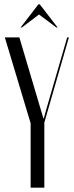

<svg xmlns="http://www.w3.org/2000/svg" viewBox="-20 -873 343 893"><path d="M70.1 -699H2.5L122.5 -299.5V0H186.2V-303.1L300.4 -699H292.4L194.6 -362L183.9 -322.6H181.9L170 -362ZM75.8 -745.2H81.8L161.4 -805.6L242 -745.2H248L164.8 -853H158.8Z"/></svg>

Font: Moniqa Black
Style: Regular
Weight: 900
Designer: Rajesh Rajput
Foundry: Rajesh Rajput
Version: Version 1.000